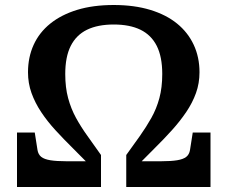

<svg xmlns="http://www.w3.org/2000/svg" viewBox="-20 -748 910 768"><path d="M435 -728Q352 -728 288.5 -708.5Q225 -689 181 -653.5Q137 -618 114.5 -568.5Q92 -519 92 -459Q92 -415 106 -376Q120 -337 144.5 -300Q169 -263 202 -227Q235 -191 273.5 -153Q312 -115 352 -74V-103H245Q206 -103 181.5 -107Q157 -111 145 -120.5Q133 -130 130 -148L119 -218H48V0H384V-128Q356 -168 330 -204Q304 -240 284 -276.5Q264 -313 252.5 -355.5Q241 -398 241 -452Q241 -521 263 -564.5Q285 -608 328 -629Q371 -650 435 -650Q499 -650 542 -629Q585 -608 607 -564.5Q629 -521 629 -452Q629 -398 617.5 -355.5Q606 -313 585.5 -276.5Q565 -240 539.5 -204Q514 -168 485 -128V0H822V-218H751L740 -148Q737 -130 725 -120.5Q713 -111 688.5 -107Q664 -103 625 -103H518V-74Q558 -115 596.5 -153Q635 -191 667.5 -227Q700 -263 725 -300Q750 -337 764 -376Q778 -415 778 -459Q778 -519 755 -568.5Q732 -618 688.5 -653.5Q645 -689 581 -708.5Q517 -728 435 -728Z"/></svg>

Font: Roboto Serif SemiBold
Style: Regular
Weight: 600
Designer: Greg Gazdowicz
Foundry: Commercial Type
Version: Version 1.008